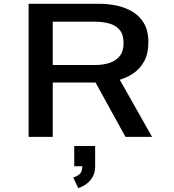

<svg xmlns="http://www.w3.org/2000/svg" viewBox="-20 -720 915 1010"><path d="M130.5 0V-700H505.5Q546.5 -700 590.8 -691.2Q635 -682.5 673.8 -660.5Q712.5 -638.5 736.5 -599Q760.5 -559.5 760.5 -498Q760.5 -438.5 739.2 -399Q718 -359.5 683.8 -335.8Q649.5 -312 610 -300.5L780 0H640L482.5 -286H257.5V0ZM257.5 -378H480.5Q521 -378 555 -388.8Q589 -399.5 609.5 -424.8Q630 -450 630 -493.5Q630 -538 609.5 -562.5Q589 -587 554.5 -596.5Q520 -606 477.5 -606H257.5ZM370.5 154.5V48H480.5V154.5Q480.5 191.5 464.5 215.5Q448.5 239.5 427.5 252.5Q406.5 265.5 391.5 269.5L365 213.5Q381 210 397 197.5Q413 185 413 154.5Z"/></svg>

Font: Trispace SemiExpanded Medium
Style: Regular
Weight: 500
Width: 6
Designer: Tyler Finck
Foundry: Etcetera Type Company
Version: Version 1.210; ttfautohint (v1.8.3)